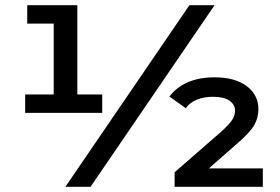

<svg xmlns="http://www.w3.org/2000/svg" viewBox="-20 -720 1079 740"><path d="M374 -356V-285H77V-356H187V-629H85V-700H278V-356ZM710 -700H807L329 0H232ZM993 -71V0H653V-56L832 -212Q863 -240 874.5 -257.5Q886 -275 886 -293Q886 -317 864.5 -332Q843 -347 800 -347Q766 -347 739 -336Q712 -325 696 -303L633 -348Q659 -383 703 -402.5Q747 -422 807 -422Q886 -422 931 -388Q976 -354 976 -299Q976 -267 960.5 -239Q945 -211 899 -171L785 -71Z"/></svg>

Font: CMG Sans SemiBold
Style: Regular
Weight: 600
Designer: Julieta Ulanovsky
Foundry: Julieta Ulanovsky
Version: Version 7.200